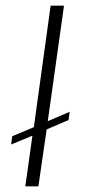

<svg xmlns="http://www.w3.org/2000/svg" viewBox="-20 -655 316 675"><path d="M69 0 94 -178 19 -147 23 -176 99 -208 158 -635H205L148 -229L225 -262L221 -233L144 -200L115 0Z"/></svg>

Font: Alumni Sans Thin Light
Style: Italic
Weight: 300
Italic angle: -8°
Version: Version 1.016